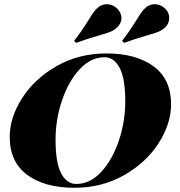

<svg xmlns="http://www.w3.org/2000/svg" viewBox="-20 -875 851 909"><path d="M26 -227Q26 -318 84.5 -410Q143 -502 248 -562Q353 -622 484 -622Q624 -622 707 -561Q790 -500 790 -381Q790 -290 731.5 -198Q673 -106 568 -46Q463 14 332 14Q192 14 109 -47Q26 -108 26 -227ZM243 -213Q243 -105 269.5 -54.5Q296 -4 341 -4Q406 -4 459 -61Q512 -118 542.5 -208.5Q573 -299 573 -395Q573 -503 546.5 -553.5Q520 -604 475 -604Q410 -604 357 -547Q304 -490 273.5 -399.5Q243 -309 243 -213ZM398 -778Q414 -805 424.5 -819Q435 -833 448 -843Q465 -855 486 -855Q503 -855 518.5 -846.5Q534 -838 544 -823Q555 -807 555 -790Q555 -774 546.5 -760Q538 -746 522 -735Q511 -727 493.5 -721Q476 -715 463.5 -711.5Q451 -708 445 -706Q386 -689 340 -672L331 -682Q360 -718 398 -778ZM625 -778Q641 -805 651.5 -819Q662 -833 675 -843Q692 -855 712 -855Q729 -855 745 -846.5Q761 -838 771 -823Q781 -809 781 -790Q781 -756 749 -735Q738 -727 720.5 -721Q703 -715 690.5 -711.5Q678 -708 672 -706Q613 -689 567 -672L558 -682Q587 -718 625 -778Z"/></svg>

Font: Playfair Display SC Black
Style: Italic
Weight: 900
Italic angle: -14°
Designer: Claus Eggers Sørensen
Foundry: Claus Eggers Sørensen
Version: Version 1.200; ttfautohint (v1.6)